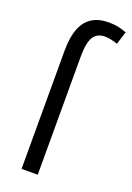

<svg xmlns="http://www.w3.org/2000/svg" viewBox="-147 -821 605 877"><g transform="rotate(20 155.5 -382.5)"><path d="M229.5 -698.2Q191.9 -698.2 174.3 -670.7Q156.7 -643.1 156.2 -576.7V0H77.6V-575.2Q77.6 -639.6 94 -681.9Q110.4 -724.1 143.1 -744.6Q175.8 -765.1 225.1 -765.1Q250 -765.1 271 -760.5Q292 -755.9 311 -748.5L291.5 -686Q277.3 -690.9 261.2 -694.6Q245.1 -698.2 229.5 -698.2Z"/></g></svg>

Font: Open Sans SemiCondensed
Style: Regular
Weight: 400
Width: 4
Designer: Monotype Design Team
Foundry: Monotype Imaging Inc.
Version: Version 3.000